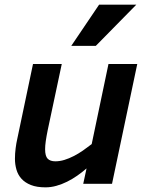

<svg xmlns="http://www.w3.org/2000/svg" viewBox="-20 -786 622 821"><path d="M244.1 -512.2 184.1 -230Q178.7 -203.6 175.8 -183.3Q172.9 -163.1 172.9 -147.9Q172.9 -118.7 183.8 -107.4Q194.8 -96.2 216.8 -96.2Q235.8 -96.2 255.6 -102.3Q275.4 -108.4 295.4 -118.7Q315.4 -128.9 334.7 -142.3Q354 -155.8 372.1 -169.9L443.8 -512.2H566.9L459 0H335.9L350.1 -65.9Q331.1 -49.3 310.1 -34.7Q289.1 -20 266.8 -9Q244.6 2 221.4 8.5Q198.2 15.1 174.8 15.1Q137.2 15.1 112.1 5.1Q86.9 -4.9 71.8 -21.7Q56.6 -38.6 50.3 -60.8Q43.9 -83 43.9 -106.9Q43.9 -129.9 46.9 -152.3Q49.8 -174.8 53.2 -189L121.1 -512.2ZM389.6 -589.8H284.7L403.8 -766.1H563Z"/></svg>

Font: Lorenzo Sans
Style: Bold Italic
Weight: 700
Italic angle: -12°
Foundry: Intel Corporation
Version: Version 1.00; ttfautohint (v1.5)